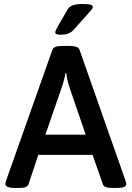

<svg xmlns="http://www.w3.org/2000/svg" viewBox="-20 -930 653 952"><path d="M387.2 -910.2Q415.5 -910.2 427.7 -907.2Q439.9 -904.3 439.9 -896Q439.9 -889.6 432.9 -880.6Q425.8 -871.6 391.1 -833.5Q362.3 -801.8 341.8 -778.8Q322.3 -757.8 279.8 -757.8Q253.9 -757.8 253.9 -770Q253.9 -772 254.9 -774.9Q255.9 -777.8 258.3 -783Q260.7 -788.1 263.4 -793.2Q266.1 -798.3 271.7 -808.1Q277.3 -817.9 282.7 -826.9Q288.1 -835.9 297.4 -852.1Q306.6 -868.2 314.9 -882.8Q330.1 -910.2 387.2 -910.2ZM326.2 -702.1Q367.7 -702.1 374 -684.1L603 -32.2Q606 -23.4 606 -17.1Q606 2 560.1 2H537.1Q495.1 2 490.2 -16.1L439 -162.1H169.9L121.1 -16.1Q114.3 2 78.1 2H58.1Q6.8 2 6.8 -17.1Q6.8 -22.9 9.8 -33.2L240.2 -684.1Q246.6 -702.1 287.1 -702.1ZM308.1 -568.8H305.2Q297.4 -529.8 290 -507.8L205.1 -262.2H404.8L320.8 -507.8Q313.5 -531.2 308.1 -568.8Z"/></svg>

Font: Asap Symbol
Style: Regular
Weight: 900
Designer: Tania Quindós, Elena González Miranda, Marcela Romero, Pablo Cosgaya
Foundry: Omnibus-Type
Version: Version 1.000;PS 001.000;hotconv 1.0.70;makeotf.lib2.5.58329